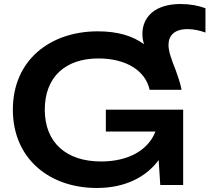

<svg xmlns="http://www.w3.org/2000/svg" viewBox="-20 -921 1043 956"><path d="M462 15C604 15 708 -40 770 -124L778 0H892V-375H507V-266H754C718 -173 619 -117 483 -117C311 -117 203 -210 203 -375C203 -538 306 -630 470 -630C607 -630 704 -570 725 -474H884C878 -507 865 -543 854 -574C833 -626 819 -666 819 -697C819 -744 848 -776 914 -776C946 -776 974 -769 1003 -759V-880C968 -893 927 -901 879 -901C751 -901 689 -836 689 -752C689 -734 692 -717 697 -701C639 -743 565 -765 467 -765C229 -765 44 -621 44 -375C44 -131 226 15 462 15Z"/></svg>

Font: Bounded Med
Style: Regular
Weight: 500
Designer: Vlad Churkin
Version: Version 3.0